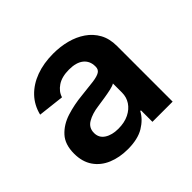

<svg xmlns="http://www.w3.org/2000/svg" viewBox="-112 -866 676 676"><g transform="rotate(-45 226.0 -528.0)"><path d="M172.9 -315.9Q131.8 -315.9 98.9 -329.6Q65.9 -343.3 46.9 -370.8Q27.8 -398.4 27.8 -439Q27.8 -484.9 51.5 -510.7Q75.2 -536.6 112.8 -548.6Q150.4 -560.5 192.4 -564.5Q231 -568.4 254.2 -571.5Q277.3 -574.7 287.8 -581.3Q298.3 -587.9 298.3 -601.6V-603.5Q298.3 -630.4 279.3 -645.8Q260.3 -661.1 224.6 -661.1Q188.5 -661.1 166.5 -646.2Q144.5 -631.3 138.2 -609.4L40.5 -620.6Q49.8 -658.7 75.2 -685.3Q100.6 -711.9 138.9 -726.1Q177.2 -740.2 225.1 -740.2Q260.3 -740.2 292 -731.9Q323.7 -723.6 348.6 -706.5Q373.5 -689.5 388.2 -663.1Q402.8 -636.7 402.8 -600.1V-323.2H302.2V-380.4H298.8Q284.2 -353 253.7 -334.5Q223.1 -315.9 172.9 -315.9ZM200.2 -390.6Q231 -390.6 253.2 -401.6Q275.4 -412.6 287.4 -430.9Q299.3 -449.2 299.3 -471.7V-517.1Q293 -512.7 276.9 -509Q260.7 -505.4 241.7 -502.4Q222.7 -499.5 206.5 -497.1Q172.9 -492.7 150.9 -479.7Q128.9 -466.8 128.9 -440.9Q128.9 -416.5 148.9 -403.6Q168.9 -390.6 200.2 -390.6Z"/></g></svg>

Font: Inter 20pt SemiBold
Style: Regular
Weight: 600
Version: Version 4.001;git-66647c0bb